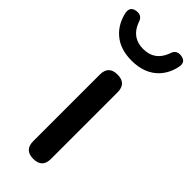

<svg xmlns="http://www.w3.org/2000/svg" viewBox="-300 -854 887 887"><g transform="rotate(45 143.5 -410.5)"><path d="M144 0Q86 0 86 -58V-275V-493Q86 -551 144 -551Q202 -551 202 -493V-58Q202 0 144 0ZM144 -642Q68 -642 22 -683Q-19 -719 -32 -780Q-37 -815 -3 -820Q33 -826 43 -789Q70 -718 144 -718Q218 -718 245 -789Q255 -826 291 -820Q325 -815 320 -781Q310 -729 279 -695Q231 -642 144 -642Z"/></g></svg>

Font: GenSenRounded JP M
Style: Regular
Weight: 500
Version: Version 1.501;PS 1;hotconv 16.6.51;makeotf.lib2.5.65220